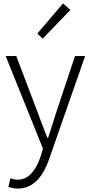

<svg xmlns="http://www.w3.org/2000/svg" viewBox="-20 -861 530 1121"><path d="M85 240C183 240 238 155 269 62L477 -534H418L309 -207C294 -161 277 -105 261 -57H256C237 -105 216 -161 199 -207L75 -534H13L231 7L217 53C191 130 149 188 84 188C69 188 52 184 41 180L29 229C44 236 64 240 85 240ZM229 -635 391 -803 348 -841 198 -665Z"/></svg>

Font: Noto Sans CJK SC Light
Style: Regular
Weight: 300
Designer: Ryoko NISHIZUKA 西塚涼子 (kana, bopomofo & ideographs); Paul D. Hunt (Latin, Greek & Cyrillic); Sandoll Communications 산돌커뮤니
Foundry: Adobe
Version: Version 2.004;hotconv 1.0.118;makeotfexe 2.5.65603